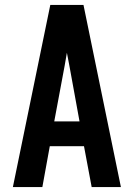

<svg xmlns="http://www.w3.org/2000/svg" viewBox="-20 -755 540 775"><path d="M32 0H151L181 -165H319L350 0H468L317 -735H183ZM301 -265H199L241 -490Q243 -503 245.5 -516Q248 -529 250 -542Q253 -529 255 -516Q257 -503 260 -490Z"/></svg>

Font: Iosevka SS09
Style: Bold
Weight: 700
Monospace: yes
Designer: Belleve Invis
Foundry: Belleve Invis
Version: Version 5.2.1; ttfautohint (v1.8.3)